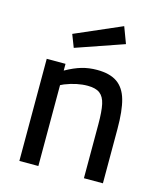

<svg xmlns="http://www.w3.org/2000/svg" viewBox="-112 -826 765 908"><g transform="rotate(15 271.0 -372.0)"><path d="M69 0ZM69 -500H161V-467Q204 -491 239 -501Q274 -511 313 -511Q376 -511 412 -486Q448 -461 463 -408.5Q478 -356 478 -266V0H385V-264Q385 -327 377.5 -361.5Q370 -396 349.5 -411.5Q329 -427 290 -427Q237 -427 179 -404L162 -396V0H69ZM155 -645 383 -744 413 -664 179 -583Z"/></g></svg>

Font: Cairo SemiBold
Style: Regular
Weight: 600
Designer: Mohamed Gaber, the designers of Titillium
Foundry: Kief Type Foundry
Version: Version 2.009; ttfautohint (v1.5.33-1714) -l 8 -r 50 -G 200 